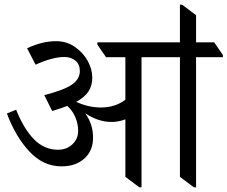

<svg xmlns="http://www.w3.org/2000/svg" viewBox="-20 -805 983 830"><path d="M943.4 -557.6H827.6V4.9H818.4L757.8 -40.5V-557.6H591.8V4.9H582.5L522 -40.5V-289.1Q492.2 -277.8 462.4 -277.8Q404.3 -277.8 348.1 -315.4Q382.3 -269 382.3 -209.5Q382.3 -153.8 345 -119.9Q307.6 -85.9 245.6 -85.9Q167 -85.9 107.2 -149.9Q47.4 -213.9 9.8 -314.5L49.8 -330.6Q83 -247.6 127.2 -202.6Q171.4 -157.7 230.5 -157.7Q268.1 -157.7 293 -181.2Q317.9 -204.6 317.9 -239.3Q317.9 -269 305.7 -298.1Q293.5 -327.1 271 -347.2Q249.5 -338.4 205.6 -325.2L171.4 -393.6Q257.8 -416 291.5 -439.7Q325.2 -463.4 325.2 -498Q325.2 -526.4 306.4 -542.5Q287.6 -558.6 258.3 -558.6Q207 -558.6 133.8 -525.4L97.2 -596.2Q161.6 -627 222.2 -627Q268.6 -627 304.4 -601.8Q340.3 -576.7 359.6 -541Q378.9 -505.4 378.9 -469.2Q378.9 -434.6 362.3 -409.4Q345.7 -384.3 309.1 -364.7Q362.8 -340.3 415.5 -340.3Q478.5 -340.3 522 -374V-557.6H438.5L400.9 -612.3V-622.1H757.8V-784.7H767.1L827.6 -739.3V-622.1H905.8L943.4 -567.4Z"/></svg>

Font: Noto Serif Devanagari
Style: Regular
Weight: 400
Designer: Monotype Design Team
Foundry: Monotype Imaging Inc.
Version: Version 1.01